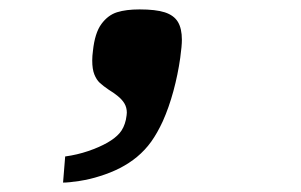

<svg xmlns="http://www.w3.org/2000/svg" viewBox="-20 -193 640 408"><path d="M208.5 110Q225 100.5 234.2 89.8Q243.5 79 247.5 61.5Q249.5 50.5 249.5 46.5Q249.5 35.5 244.5 27Q239.5 18.5 229.5 10.5Q221.5 4 211.5 -2Q199 -10.5 192 -17Q185 -23.5 180.5 -34.8Q176 -46 176 -64.5Q176 -74 177.5 -85Q181.5 -123 195.5 -142Q209.5 -161 228.8 -167Q248 -173 276.5 -173Q311 -173 330.2 -166.8Q349.5 -160.5 358 -146.5Q366.5 -132.5 366.5 -108.5Q366.5 -95.5 363 -70Q358 -34.5 348.5 0.5Q339 35.5 326 64.5Q314.5 89.5 301.5 107.8Q288.5 126 271 140.5Q239 167 191.5 181.5Q171.5 188 149 191.5Q126.5 195 114 195L118.5 139.5Q144 136 167.5 128Q191 120 208.5 110Z"/></svg>

Font: JuliaMono
Style: Italic
Weight: 400
Italic angle: -9°
Monospace: yes
Designer: cormullion
Foundry: corm
Version: Version 0.057; ttfautohint (v1.8.4)